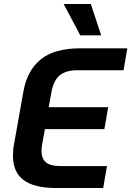

<svg xmlns="http://www.w3.org/2000/svg" viewBox="-20 -942 658 962"><path d="M45 -161Q45 -193 50 -218L97 -482Q115 -587 183 -643.5Q251 -700 384 -700H618L599 -590H365Q312 -590 280.5 -565.5Q249 -541 238 -482L224 -405H522L503 -295H205L191 -218Q188 -200 188 -186Q188 -147 210.5 -128.5Q233 -110 280 -110H516L497 0H261Q151 0 98 -40Q45 -80 45 -161ZM299 -922H435L487 -765H382Z"/></svg>

Font: KoHo
Style: Bold Italic
Weight: 700
Italic angle: -10°
Version: Version 1.000; ttfautohint (v1.6)